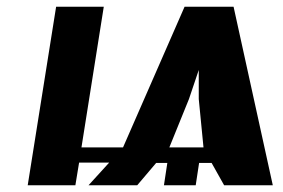

<svg xmlns="http://www.w3.org/2000/svg" viewBox="-20 -548 838 568"><path d="M62 0H203L214 -67H303L242 0H386L442 -66H475L465 0H559L569 -66H606L643 0H787L671 -528H526L344 -112H221L287 -528H146ZM481 -112 539 -255 568 -341V-255L582 -112Z"/></svg>

Font: Aerodynamic
Style: Obl
Weight: 500
Designer: Google
Version: Version 2.000980; 2014